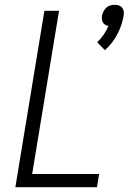

<svg xmlns="http://www.w3.org/2000/svg" viewBox="-20 -780 540 800"><path d="M417 -571 385 -604Q400 -618 412 -635.5Q424 -653 432 -672Q424 -673 418 -677Q412 -681 408.5 -687Q405 -693 404.5 -700.5Q404 -708 405 -715Q407 -724 411.5 -733Q416 -742 423.5 -748.5Q431 -755 440 -757.5Q449 -760 458 -760Q467 -760 475 -757.5Q483 -755 488.5 -748.5Q494 -742 495.5 -733Q497 -724 495 -715Q489 -676 469 -637.5Q449 -599 417 -571ZM44 0 165 -735H226L114 -55H393L384 0Z"/></svg>

Font: Iosevka Curly Light
Style: Italic
Weight: 300
Italic angle: -9°
Monospace: yes
Designer: Belleve Invis
Foundry: Belleve Invis
Version: Version 22.1.2; ttfautohint (v1.8.4)